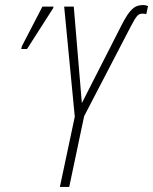

<svg xmlns="http://www.w3.org/2000/svg" viewBox="-20 -740 606 760"><path d="M217 0H254L313 -280L497 -634C520 -678 527 -686 544 -686C548 -686 553 -686 559 -684L566 -716C559 -719 554 -720 546 -720C512 -720 493 -702 462 -642L304 -332L272 -714H234L276 -278ZM64 -546H87L190 -707L192 -714H148L67 -558Z"/></svg>

Font: Noto Sans ExtraCondensed ExtraLight
Style: Italic
Weight: 200
Width: 2
Italic angle: -12°
Designer: Monotype Design Team
Foundry: Monotype Imaging Inc.
Version: Version 2.013